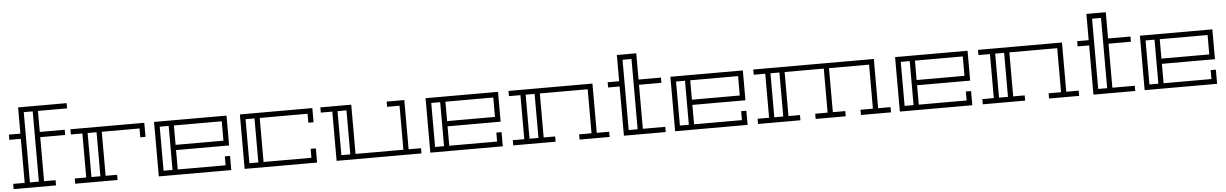

<svg xmlns="http://www.w3.org/2000/svg" viewBox="-32 -1171 10517 1647"><g transform="rotate(-5 5226.5 -347.5)"><path d="M301 -650V-469H516V-424H301V-45H400V0H35V-45H134V-424H35V-469H134V-695H552V-650ZM256 -650H179V-45H256Z M565 -469H1201V-348H1156V-424H831V-45H930V0H565V-45H664V-424H565ZM786 -45V-424H709V-45Z M1285 -469H1909V-212H1452V-45H1864V-122H1909V0H1285ZM1452 -424V-257H1864V-424ZM1330 -45H1407V-424H1330Z M2603 -122H2648V0H2024V-469H2648V-347H2603V-424H2191V-45H2603ZM2146 -424H2069V-45H2146Z M3547 -45V0H2816V-424H2717V-469H2983V-45H3395V-424H3288V-469H3440V-45ZM2938 -424H2861V-45H2938Z M3623 -469H4247V-212H3790V-45H4202V-122H4247V0H3623ZM3790 -424V-257H4202V-424ZM3668 -45H3745V-424H3668Z M4337 -469H5060V-45H5167V0H4908V-45H5015V-424H4603V-45H4702V0H4337V-45H4436V-424H4337ZM4558 -45V-424H4481V-45Z M5650 -45V0H5290V-424H5191V-469H5290V-695H5457V-469H5650V-424H5457V-45ZM5412 -650H5335V-45H5412Z M5731 -469H6355V-212H5898V-45H6310V-122H6355V0H5731ZM5898 -424V-257H6310V-424ZM5776 -45H5853V-424H5776Z M7590 -45V0H7331V-45H7438V-424H7093V-45H7200V0H6941V-45H7048V-424H6711V-45H6810V0H6445V-45H6544V-424H6445V-469H7483V-45ZM6666 -424H6589V-45H6666Z M7666 -469H8290V-212H7833V-45H8245V-122H8290V0H7666ZM7833 -424V-257H8245V-424ZM7711 -45H7788V-424H7711Z M8380 -469H9103V-45H9210V0H8951V-45H9058V-424H8646V-45H8745V0H8380V-45H8479V-424H8380ZM8601 -45V-424H8524V-45Z M9693 -45V0H9333V-424H9234V-469H9333V-695H9500V-469H9693V-424H9500V-45ZM9455 -650H9378V-45H9455Z M9774 -469H10398V-212H9941V-45H10353V-122H10398V0H9774ZM9941 -424V-257H10353V-424ZM9819 -45H9896V-424H9819Z"/></g></svg>

Font: Geostar
Style: Regular
Weight: 400
Designer: Joe Prince
Foundry: Joe Prince
Version: Version 1.002